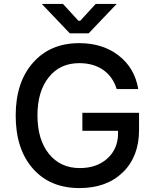

<svg xmlns="http://www.w3.org/2000/svg" viewBox="-20 -942 791 979"><path d="M689 -279Q689 -144 606.5 -63.5Q524 17 385 17Q235 17 147.5 -82.5Q60 -182 60 -353Q60 -522 148 -622Q236 -722 384 -722Q504 -722 585.5 -658.5Q667 -595 685 -488H575Q555 -552 505.5 -586Q456 -620 384 -620Q286 -620 228.5 -548Q171 -476 171 -354Q171 -230 229.5 -157.5Q288 -85 387 -85Q473 -85 527 -133.5Q581 -182 582 -260V-275H400V-367H689ZM336 -772 193 -922H301L380 -836H389L468 -922H575L432 -772Z"/></svg>

Font: Manrope Medium
Style: Medium
Weight: 500
Designer: Mikhail Sharanda
Foundry: Mikhail Sharanda
Version: Version 4.000;hotconv 1.0.109;makeotfexe 2.5.65596